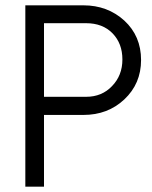

<svg xmlns="http://www.w3.org/2000/svg" viewBox="-20 -700 569 720"><path d="M145 -337H303Q362 -337 400 -377Q439 -417 439 -477Q439 -537 402 -575Q365 -613 303 -613H145ZM509 -475Q509 -386 446 -327Q384 -269 293 -269H145V0H75V-680H293Q383 -680 446 -623Q509 -565 509 -475Z"/></svg>

Font: Puffins on Iceburgs
Style: Regular
Weight: 400
Version: Version 1.0